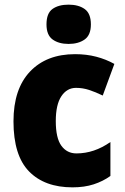

<svg xmlns="http://www.w3.org/2000/svg" viewBox="-20 -796 537 826"><path d="M292 10Q172 10 105 -58.5Q38 -127 38 -274Q38 -413 109 -488Q180 -563 303 -563Q352 -563 394 -552Q436 -541 472 -521L422 -385Q391 -400 363.5 -409Q336 -418 307 -418Q268 -418 244 -382Q220 -346 220 -275Q220 -202 244 -169Q268 -136 309 -136Q385 -136 455 -185V-39Q423 -16 383 -3Q343 10 292 10ZM275 -776Q318 -776 344.5 -757Q371 -738 371 -691Q371 -645 344 -626Q317 -607 275 -607Q233 -607 206.5 -626Q180 -645 180 -691Q180 -739 206 -757.5Q232 -776 275 -776Z"/></svg>

Font: Noto Sans Hebrew SemiCondensed Black
Style: Regular
Weight: 900
Width: 4
Designer: Ben Nathan
Foundry: Google LLC
Version: Version 3.001; ttfautohint (v1.8.4.7-5d5b)